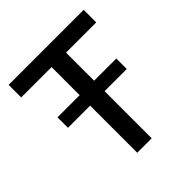

<svg xmlns="http://www.w3.org/2000/svg" viewBox="-160 -670 778 778"><g transform="rotate(-45 228.5 -281.5)"><path d="M10 -491V-563H440V-491ZM57 -270V-330H394V-270ZM267 -545V0H184V-545Z"/></g></svg>

Font: Darker Grotesque Light SemiBold
Style: Regular
Weight: 600
Version: Version 1.000;gftools[0.9.28]